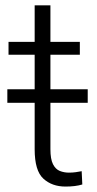

<svg xmlns="http://www.w3.org/2000/svg" viewBox="-20 -684 362 714"><path d="M306.2 -352.1V-301.8H167.5V-128.9Q167.5 -92.3 177 -73.5Q186.5 -54.7 202.4 -48.3Q218.3 -42 236.3 -42Q249.5 -42 261.7 -43.7Q273.9 -45.4 283.7 -47.4L286.1 2Q260.7 9.8 223.6 9.8Q173.3 9.8 141.1 -19.8Q108.9 -49.3 108.9 -128.9V-301.8H7.3V-352.1H108.9V-480.5H11.7V-528.3H108.9V-664.1H167.5V-528.3H276.9V-480.5H167.5V-352.1Z"/></svg>

Font: Vazirmatn RD UI ExtraLight
Style: Regular
Weight: 200
Designer: Saber Rastikerdar
Foundry: Saber Rastikerdar
Version: Version 33.003